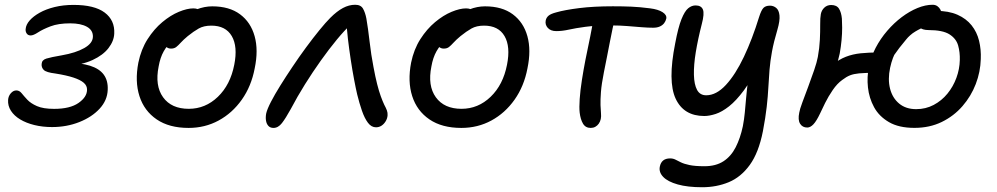

<svg xmlns="http://www.w3.org/2000/svg" viewBox="-20 -525 4187 806"><path d="M198.6 8.4Q158.6 8.4 124.2 -0.1Q89.8 -8.6 64.6 -23.8Q39.4 -39 25.9 -60Q12.4 -81 14 -105.4Q15 -121.6 25.4 -133.5Q35.8 -145.4 48.6 -145.4Q61.4 -145.4 70.7 -133.8Q80 -122.2 94.4 -106.7Q108.8 -91.2 135.1 -79.6Q161.4 -68 207.2 -68Q273.8 -68 309.4 -92.7Q345 -117.4 345.4 -148Q345.8 -165.2 331.6 -177.5Q317.4 -189.8 288.2 -199.4Q259 -209 212.4 -216.4Q174 -221 163.7 -231.4Q153.4 -241.8 154.8 -256.6Q155.8 -273.4 174.9 -279.2Q194 -285 239.4 -292.8Q298 -303 333.7 -323.2Q369.4 -343.4 370 -370.8Q370.6 -398.2 344.9 -412.6Q319.2 -427 274.8 -427Q225 -427 192.2 -414.5Q159.4 -402 139.8 -389.1Q120.2 -376.2 108.8 -376.2Q97.8 -376.2 92.2 -384.2Q86.6 -392.2 87.6 -402.8Q89 -421.4 104.5 -439.1Q120 -456.8 146.6 -471.7Q173.2 -486.6 209.4 -495.5Q245.6 -504.4 288.6 -504.4Q376.6 -504.4 419.5 -472.2Q462.4 -440 459.6 -384.2Q458.4 -353 435.6 -323.3Q412.8 -293.6 368.7 -273.1Q324.6 -252.6 257.2 -247.4L256.4 -262Q318 -261.6 357.6 -249.2Q397.2 -236.8 415.6 -211.6Q434 -186.4 432.2 -147.8Q430.6 -103.8 398.1 -68.6Q365.6 -33.4 312.8 -12.5Q260 8.4 198.6 8.4Z M771.8 12Q690.2 12 637.7 -23.8Q585.2 -59.6 565.4 -121.5Q545.6 -183.4 560.8 -262Q572.4 -318.2 599.6 -360.7Q626.8 -403.2 661.4 -432.1Q696 -461 730.8 -475.4Q765.6 -489.8 791.4 -489.8Q801.8 -489.8 809.6 -486.9Q817.4 -484 821.7 -477.7Q826 -471.4 823.6 -460.4Q818.6 -439.6 807.6 -423.4Q796.6 -407.2 767.4 -394.4Q731.4 -377.4 706.9 -356.9Q682.4 -336.4 667.4 -309.8Q652.4 -283.2 646 -246.2Q629.6 -165.2 664.6 -116.7Q699.6 -68.2 772.4 -68.2Q842.2 -68.2 894.6 -118.6Q947 -169 963.4 -253.2Q978.6 -329.6 953 -373.5Q927.4 -417.4 867 -417.4Q835.6 -417.4 814.3 -405.4Q793 -393.4 768.2 -373.4Q749.6 -357.8 739 -346.1Q728.4 -334.4 719.9 -327.7Q711.4 -321 697.8 -321Q683.6 -321 676.1 -330.7Q668.6 -340.4 672.8 -361.4Q677.2 -383.6 696.5 -407.8Q715.8 -432 744.4 -452.5Q773 -473 805.8 -485.7Q838.6 -498.4 871 -498.4Q942.8 -498.4 987.8 -464.9Q1032.8 -431.4 1049 -372.8Q1065.2 -314.2 1049.2 -238Q1035 -163 995.1 -106.6Q955.2 -50.2 897.8 -19.1Q840.4 12 771.8 12Z M1128 12Q1114.4 12 1106.6 3.5Q1098.8 -5 1096.6 -19Q1094.4 -33 1097.6 -49.4Q1101.8 -67.2 1117.4 -97.5Q1133 -127.8 1157 -166.3Q1181 -204.8 1207.4 -244Q1235 -285.4 1264.7 -325.7Q1294.4 -366 1321.1 -398.7Q1347.8 -431.4 1366.4 -450Q1394.2 -477.8 1419.6 -491.4Q1445 -505 1471 -505Q1494.6 -505 1503.9 -488.7Q1513.2 -472.4 1518 -447.4Q1525 -407 1531.5 -350.5Q1538 -294 1547.8 -244Q1555.6 -202 1563.2 -172Q1570.8 -142 1578.5 -120.9Q1586.2 -99.8 1593 -85.4Q1600.4 -71.8 1604.1 -61.7Q1607.8 -51.6 1607 -41Q1606.2 -27.8 1599 -15.9Q1591.8 -4 1581.4 2.7Q1571 9.4 1558.4 9.4Q1539 9.4 1524.7 -9.5Q1510.4 -28.4 1499.4 -60.2Q1488.4 -92 1479.4 -128.8Q1474 -151.6 1466.6 -190.5Q1459.2 -229.4 1452.3 -274.9Q1445.4 -320.4 1440.5 -362.4Q1435.6 -404.4 1435.2 -431.8L1454.6 -424Q1426.6 -398.2 1394.1 -358.8Q1361.6 -319.4 1327.2 -271.2Q1292.8 -223 1260.4 -171.2Q1228 -119.4 1200.6 -67.2Q1179.2 -28.4 1163.5 -8.2Q1147.8 12 1128 12Z M1916.8 12Q1835.2 12 1782.7 -23.8Q1730.2 -59.6 1710.4 -121.5Q1690.6 -183.4 1705.8 -262Q1717.4 -318.2 1744.6 -360.7Q1771.8 -403.2 1806.4 -432.1Q1841 -461 1875.8 -475.4Q1910.6 -489.8 1936.4 -489.8Q1946.8 -489.8 1954.6 -486.9Q1962.4 -484 1966.7 -477.7Q1971 -471.4 1968.6 -460.4Q1963.6 -439.6 1952.6 -423.4Q1941.6 -407.2 1912.4 -394.4Q1876.4 -377.4 1851.9 -356.9Q1827.4 -336.4 1812.4 -309.8Q1797.4 -283.2 1791 -246.2Q1774.6 -165.2 1809.6 -116.7Q1844.6 -68.2 1917.4 -68.2Q1987.2 -68.2 2039.6 -118.6Q2092 -169 2108.4 -253.2Q2123.6 -329.6 2098 -373.5Q2072.4 -417.4 2012 -417.4Q1980.6 -417.4 1959.3 -405.4Q1938 -393.4 1913.2 -373.4Q1894.6 -357.8 1884 -346.1Q1873.4 -334.4 1864.9 -327.7Q1856.4 -321 1842.8 -321Q1828.6 -321 1821.1 -330.7Q1813.6 -340.4 1817.8 -361.4Q1822.2 -383.6 1841.5 -407.8Q1860.8 -432 1889.4 -452.5Q1918 -473 1950.8 -485.7Q1983.6 -498.4 2016 -498.4Q2087.8 -498.4 2132.8 -464.9Q2177.8 -431.4 2194 -372.8Q2210.2 -314.2 2194.2 -238Q2180 -163 2140.1 -106.6Q2100.2 -50.2 2042.8 -19.1Q1985.4 12 1916.8 12Z M2315.2 -394.4Q2291.8 -394.4 2279.5 -408Q2267.2 -421.6 2271 -439.8Q2273.6 -451.4 2283 -459.3Q2292.4 -467.2 2315.4 -473.2Q2351 -483.4 2411.6 -491Q2472.2 -498.6 2553 -498.6Q2594.8 -498.6 2630.2 -497.1Q2665.6 -495.6 2708.8 -490Q2742.6 -485.8 2761.2 -474Q2779.8 -462.2 2777 -447Q2774.6 -436.4 2768.1 -427.8Q2761.6 -419.2 2750.2 -413.9Q2738.8 -408.6 2721.6 -408.6Q2700.8 -408.6 2672.9 -410.8Q2645 -413 2613.4 -415.6Q2581.8 -418.2 2548.8 -418.2Q2480 -418.2 2437.8 -412.5Q2395.6 -406.8 2367.9 -400.6Q2340.2 -394.4 2315.2 -394.4ZM2459.8 12Q2438 12 2427.4 -5.9Q2416.8 -23.8 2413.4 -52.4Q2411 -73.2 2413.5 -109.5Q2416 -145.8 2422.8 -189.2Q2429.6 -232.6 2437.6 -273.6Q2449.2 -329.4 2457.7 -371.7Q2466.2 -414 2471.2 -442L2561.2 -447.8Q2557.2 -431 2551.6 -405.3Q2546 -379.6 2540.1 -348.5Q2534.2 -317.4 2527.7 -284.7Q2521.2 -252 2515.2 -222Q2505.2 -172.2 2502.7 -138.8Q2500.2 -105.4 2500.9 -84.2Q2501.6 -63 2502.9 -49.6Q2504.2 -36.2 2502 -25.4Q2499.6 -14.4 2493.6 -5.9Q2487.6 2.6 2479 7.3Q2470.4 12 2459.8 12Z M2927.6 261Q2866.8 261 2825.1 249.3Q2783.4 237.6 2764.3 217.8Q2745.2 198 2749.8 174.8Q2756.6 140 2793 140Q2805.4 140 2815.1 144.9Q2824.8 149.8 2838.1 156.4Q2851.4 163 2874.6 167.9Q2897.8 172.8 2937.2 172.8Q2985 172.8 3017 152Q3049 131.2 3068.4 93.1Q3087.8 55 3098.4 5Q3104 -24.4 3106.6 -52.1Q3109.2 -79.8 3112 -112Q3114.8 -144.2 3120.1 -186.7Q3125.4 -229.2 3136.4 -287.2L3167.2 -257.8Q3135 -189.2 3102.8 -145.8Q3070.6 -102.4 3040.7 -78.8Q3010.8 -55.2 2984.2 -46.6Q2957.6 -38 2936.6 -38Q2850.4 -38 2816.4 -110.6Q2782.4 -183.2 2814.4 -343Q2827 -410.2 2840.7 -444.3Q2854.4 -478.4 2869 -490.3Q2883.6 -502.2 2899.8 -502.2Q2923.6 -502.2 2930.7 -485.1Q2937.8 -468 2926 -423.8Q2909.8 -360.6 2900.9 -306.4Q2892 -252.2 2893 -211.2Q2894 -170.2 2906.2 -147.6Q2918.4 -125 2944.6 -125Q2987 -125 3027.2 -168.4Q3067.4 -211.8 3102.8 -286.5Q3138.2 -361.2 3166.6 -453.6Q3175.8 -482.4 3184.9 -491.8Q3194 -501.2 3212.6 -501.2Q3226.6 -501.2 3238.2 -492Q3249.8 -482.8 3252.2 -460.6Q3254.6 -438.4 3243.4 -400Q3228.2 -349.2 3220.8 -309Q3213.4 -268.8 3210.4 -232.2Q3207.4 -195.6 3205.5 -158.3Q3203.6 -121 3198.6 -76.4Q3193.6 -31.8 3182.6 26Q3164.8 116 3127.6 167.3Q3090.4 218.6 3039.2 239.8Q2988 261 2927.6 261Z M3818.4 11.8Q3753.2 11.8 3711.7 -12.4Q3670.2 -36.6 3649.3 -75Q3628.4 -113.4 3623.6 -158Q3618.8 -202.6 3627.6 -243.6Q3635.8 -285.8 3655.9 -324.2Q3676 -362.6 3704.5 -395.7Q3733 -428.8 3765.5 -453.2Q3798 -477.6 3831.4 -491.3Q3864.8 -505 3895 -505Q3906.6 -505 3914.9 -499.2Q3923.2 -493.4 3927.9 -484.3Q3932.6 -475.2 3932 -463.4Q3931.6 -458.8 3913.8 -448.7Q3896 -438.6 3871.1 -424.1Q3846.2 -409.6 3822 -393.1Q3797.8 -376.6 3784.6 -360Q3753.4 -323.2 3731.3 -290.7Q3709.2 -258.2 3690.4 -238.7Q3671.6 -219.2 3650 -219.2Q3608.8 -219.2 3586.2 -217Q3563.6 -214.8 3548.2 -208.7Q3532.8 -202.6 3515.4 -189.2Q3494.4 -174.2 3475.9 -147.2Q3457.4 -120.2 3443.8 -92.8Q3430.2 -65.4 3423 -49.4Q3407.6 -16.8 3394.7 -3.2Q3381.8 10.4 3368.8 10.4Q3348.6 10.4 3338.7 -5.7Q3328.8 -21.8 3335.2 -52.2Q3337.2 -65.6 3348.1 -94.9Q3359 -124.2 3372.6 -160.5Q3386.2 -196.8 3397.7 -230.4Q3409.2 -264 3413.2 -286Q3420 -322.8 3421.7 -357.9Q3423.4 -393 3423.1 -421.7Q3422.8 -450.4 3425.8 -465.8Q3428.8 -481.8 3440.4 -492.9Q3452 -504 3469.2 -504Q3492.4 -504 3502.1 -488.4Q3511.8 -472.8 3514.2 -446.8Q3515.2 -432.8 3515.3 -408.9Q3515.4 -385 3512.8 -356.7Q3510.2 -328.4 3505 -300Q3500 -277 3490.4 -246Q3480.8 -215 3468.7 -182.5Q3456.6 -150 3445.1 -122Q3433.6 -94 3426.5 -76.5Q3419.4 -59 3419.4 -59L3355.2 -79.6Q3361 -98.2 3372.1 -121.2Q3383.2 -144.2 3398.3 -168.2Q3413.4 -192.2 3432.4 -214Q3451.4 -235.8 3472.8 -252.4Q3502.4 -275.6 3531 -286.7Q3559.6 -297.8 3593.2 -301.3Q3626.8 -304.8 3671 -304.8Q3677.6 -304.8 3692.1 -318Q3706.6 -331.2 3724.3 -349.7Q3742 -368.2 3759.1 -385.8Q3776.2 -403.4 3787.8 -413L3871 -417.2Q3856 -411.2 3833.5 -399.1Q3811 -387 3787.5 -366.9Q3764 -346.8 3745.1 -315.9Q3726.2 -285 3716.6 -240.4Q3706.4 -192 3716.4 -152.8Q3726.4 -113.6 3754.6 -90.2Q3782.8 -66.8 3826 -66.8Q3866 -66.8 3899.5 -84.5Q3933 -102.2 3957.2 -131.8Q3981.4 -161.4 3994.9 -198.2Q4008.4 -235 4009.2 -273Q4010.2 -305.4 4002.2 -334Q3994.2 -362.6 3966 -380.7Q3937.8 -398.8 3877.2 -398.8Q3851.8 -398.8 3837.6 -411.5Q3823.4 -424.2 3826.6 -440.2Q3828.4 -451.4 3840.4 -460.4Q3852.4 -469.4 3870.7 -474.4Q3889 -479.4 3909 -479.4Q3962.6 -479.4 3999.4 -463.1Q4036.2 -446.8 4058.6 -418.7Q4081 -390.6 4090 -354Q4099 -317.4 4097.2 -276.8Q4095.8 -223.4 4076.2 -172.3Q4056.6 -121.2 4020.4 -79.5Q3984.2 -37.8 3933.4 -13Q3882.6 11.8 3818.4 11.8Z"/></svg>

Font: Shantell Sans Light
Style: Italic
Weight: 300
Italic angle: -11°
Designer: Stephen Nixon, Anya Danilova, Shantell Martin
Foundry: Arrow Type
Version: Version 1.008;[ac192a2d6]